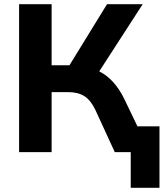

<svg xmlns="http://www.w3.org/2000/svg" viewBox="-20 -725 780 915"><path d="M71 0V-705H226V-414H311L490 -705H660L453 -385Q526 -348 572 -254L635 -123H740V170H603V0H527L435 -200Q413 -247 382.5 -266.5Q352 -286 305 -286H226V0Z"/></svg>

Font: Nunito Sans ExtraBold
Style: Regular
Weight: 800
Designer: Vernon Adams
Foundry: Vernon Adams
Version: Version 3.101; ttfautohint (v1.8.4.7-5d5b);gftools[0.9.27]